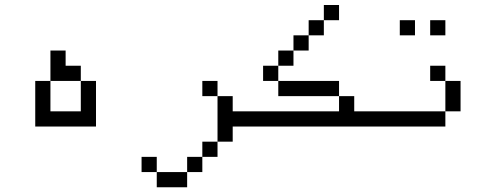

<svg xmlns="http://www.w3.org/2000/svg" viewBox="-20 -708 2040 790"><path d="M125 -375V-187.5H375V-375H312.5Q312.5 -375 312.5 -250H187.5Q187.5 -250 187.5 -375ZM187.5 -375H312.5V-437.5H250V-500H187.5Q187.5 -500 187.5 -375Z M1000 -187.5V-250H937.5V-312.5H875V-125H812.5V-62.5H750V0H625V62.5H750V0H812.5V-62.5H875V-125H937.5V-187.5ZM625 0V-62.5H562.5V0ZM875 -312.5V-375H812.5V-312.5Z M1500 -187.5V-250H1437.5V-312.5H1375V-250H1000V-187.5ZM1375 -625V-687.5H1312.5V-625H1250V-562.5H1187.5V-500H1125V-437.5H1062.5V-375H1125V-312.5H1375V-375H1125V-437.5H1187.5V-500H1250V-562.5H1312.5V-625Z M1687.5 -562.5V-625H1625V-562.5ZM1812.5 -562.5V-625H1750V-562.5ZM1812.5 -250H1500V-187.5H1812.5ZM1812.5 -250H1875Q1875 -250 1875 -375H1812.5Q1812.5 -375 1812.5 -250ZM1812.5 -375V-437.5H1750V-375Z"/></svg>

Font: BFUnifontExMono
Style: Regular
Weight: 500
Version: Version 15.0.06